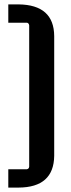

<svg xmlns="http://www.w3.org/2000/svg" viewBox="-20 -684 320 870"><path d="M17.6 166V83H101.6Q111.3 81.1 112.3 71.3V-569.3Q110.4 -580.1 101.6 -581.1H17.6V-664.1H64.5Q224.6 -662.1 225.6 -520.5V22.5Q223.6 165 64.5 166Z"/></svg>

Font: Gemunu Libre
Style: Bold
Weight: 700
Designer: Pushpananda Ekanayake, Sol Matas, Kosala Senevirathne
Foundry: Mooniak
Version: Version 1.001